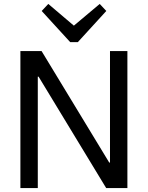

<svg xmlns="http://www.w3.org/2000/svg" viewBox="-20 -961 755 981"><path d="M630.9 -700V0H522.6L177.1 -569.4H173.1V0H84.2V-700H192.5L538 -130.6H542V-700ZM523.1 -904.9 377.6 -745.7H338.7L193 -904.9L226.8 -940.9L378.8 -811.8H335.8L489.5 -940.9Z"/></svg>

Font: Pathway Extreme 8pt Thin
Style: Regular
Weight: 100
Designer: Eduardo Rodriguez Tunni
Foundry: Eduardo Rodriguez Tunni
Version: Version 1.000